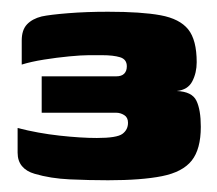

<svg xmlns="http://www.w3.org/2000/svg" viewBox="-20 -548 370 327"><path d="M164 -241Q132 -241 99 -242.5Q66 -244 39 -252Q25 -256 17.5 -265Q10 -274 10 -288V-330Q45 -321 81.5 -317Q118 -313 145 -313Q179 -313 188.5 -320Q198 -327 198 -339Q198 -348 191.5 -352Q185 -356 178 -356H51V-418H178Q187 -418 191.5 -422.5Q196 -427 196 -435Q196 -447 184.5 -450.5Q173 -454 154 -454Q148 -454 142.5 -454Q137 -454 131 -454Q119 -454 98 -452Q77 -450 55 -446.5Q33 -443 17 -438V-479Q17 -497 26 -506.5Q35 -516 51 -520Q65 -523 96 -525.5Q127 -528 164 -528Q221 -528 253.5 -522Q286 -516 300.5 -498Q315 -480 315 -442Q315 -424 307.5 -409.5Q300 -395 281 -393Q307 -392 314.5 -376.5Q322 -361 322 -332Q322 -294 306.5 -274.5Q291 -255 256 -248Q221 -241 164 -241Z"/></svg>

Font: Genos Thin ExtraBold
Style: Regular
Weight: 800
Version: Version 1.010